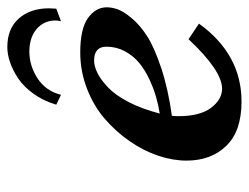

<svg xmlns="http://www.w3.org/2000/svg" viewBox="-100 -590 699 540"><g transform="rotate(-90 250.0 -319.5)"><path d="M389.2 -370.1Q389.2 -404.8 350.1 -404.8Q334 -404.8 314.9 -395.3Q295.9 -385.7 274.7 -365.7Q253.4 -345.7 233.6 -307.9Q213.9 -270 201.2 -220.2Q225.6 -224.1 249.3 -231Q272.9 -237.8 299.1 -250.2Q325.2 -262.7 344.5 -278.8Q363.8 -294.9 376.5 -318.6Q389.2 -342.3 389.2 -370.1ZM500 -369.1Q500 -355.5 494.6 -339.4Q489.3 -323.2 470 -299.8Q450.7 -276.4 419.4 -256.1Q388.2 -235.8 329.8 -216.3Q271.5 -196.8 194.8 -186Q193.8 -178.2 193.8 -167Q193.8 -106.9 217.3 -75.9Q240.7 -44.9 271 -44.9Q321.8 -44.9 410.2 -139.2L454.1 -109.9Q367.7 9.8 234.9 9.8Q151.9 9.8 110.4 -33Q68.8 -75.7 68.8 -145Q68.8 -183.1 82.5 -224.4Q96.2 -265.6 123.3 -304.7Q150.4 -343.8 186.5 -375Q222.7 -406.2 271.5 -425Q320.3 -443.8 373 -443.8Q439.5 -443.8 469.7 -422.1Q500 -400.4 500 -369.1ZM460.9 -498Q462.9 -507.8 462.9 -513.2Q462.9 -545.9 439 -566.4Q415 -586.9 375 -586.9Q335.9 -586.9 300.3 -564Q264.6 -541 253.9 -498L226.1 -511.2Q236.8 -547.4 256.8 -575.2Q276.9 -603 300 -618.4Q323.2 -633.8 345.7 -641.4Q368.2 -648.9 388.2 -648.9Q439.9 -648.9 468.5 -616.5Q497.1 -584 497.1 -532.2Q497.1 -528.8 496.6 -521.7Q496.1 -514.6 496.1 -511.2Z"/></g></svg>

Font: Linux Libertine G
Style: Bold Italic
Weight: 700
Italic angle: -11.5°
Designer: Philipp H. Poll
Foundry: Philipp H. Poll
Version: Version 4.1.0